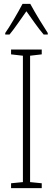

<svg xmlns="http://www.w3.org/2000/svg" viewBox="-20 -969 272 989"><path d="M136 -949H96C73 -905 31 -833 7 -799V-791H29C55 -822 90 -875 116 -911C144 -872 177 -823 205 -791H226V-799C210 -823 161 -902 136 -949ZM195 0V-25L135 -31V-682L195 -689V-714H37V-689L98 -682V-31L37 -25V0Z"/></svg>

Font: Noto Sans Thai Looped ExtraCondensed ExtraLight
Style: Regular
Weight: 200
Width: 2
Designer: Sasikarn Vongin, Ben Mitchell
Foundry: The Fontpad Ltd
Version: Version 1.001